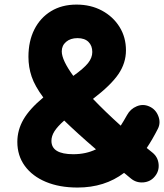

<svg xmlns="http://www.w3.org/2000/svg" viewBox="-20 -756 721 844"><path d="M56.2 -132.3Q56.2 -184.1 83 -230.7Q109.9 -277.3 170.4 -327.6Q133.3 -377.4 119.1 -419.2Q105 -460.9 105 -505.9Q105 -575.2 131.1 -626.7Q157.2 -678.2 204.6 -707Q252 -735.8 316.4 -735.8Q378.9 -735.8 428 -709.5Q477.1 -683.1 505.4 -637.7Q533.7 -592.3 533.7 -534.7Q533.7 -479 500.7 -430.4Q467.8 -381.8 388.7 -321.3Q441.4 -266.1 510.7 -203.6Q524.4 -225.1 538.6 -250.5Q553.2 -277.3 581.1 -288.8Q608.9 -300.3 636.2 -288.1Q664.1 -275.9 675.8 -246.1Q687.5 -216.3 673.8 -189.5Q649.9 -142.6 625 -105.5Q637.7 -95.2 650.4 -85Q674.3 -65.4 677.2 -34.7Q680.2 -3.9 660.6 19.5Q641.6 43 610.6 45.7Q579.6 48.3 556.2 29.3Q540.5 16.1 525.4 3.9Q440.4 68.4 320.8 68.4Q241.2 68.4 181.6 43.5Q122.1 18.6 89.1 -26.6Q56.2 -71.8 56.2 -132.3ZM251.5 -530.3Q251.5 -491.7 302.2 -422.4Q348.1 -455.1 366.9 -478.5Q385.7 -502 385.7 -527.3Q385.7 -555.2 368.9 -571.8Q352.1 -588.4 320.8 -588.4Q289.6 -588.4 270.5 -572Q251.5 -555.7 251.5 -530.3ZM206.1 -136.7Q206.1 -78.1 302.2 -78.1Q357.9 -78.1 401.9 -99.6Q359.9 -135.7 325.2 -167.2Q290.5 -198.7 262.2 -226.1Q232.4 -199.7 219.2 -178.7Q206.1 -157.7 206.1 -136.7Z"/></svg>

Font: Mikhak-FD ExtraBold
Style: Regular
Weight: 800
Designer: Amin Abedi
Version: Version 3.2